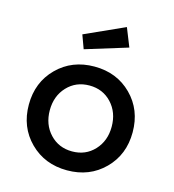

<svg xmlns="http://www.w3.org/2000/svg" viewBox="-110 -827 841 929"><g transform="rotate(15 310.0 -362.5)"><path d="M123.8 -64Q49.8 -137.7 49.8 -250Q49.8 -362.3 123.8 -436Q197.8 -509.8 310.1 -509.8Q422.4 -509.8 496.1 -436Q569.8 -362.3 569.8 -250Q569.8 -137.7 496.1 -64Q422.4 9.8 310.1 9.8Q197.8 9.8 123.8 -64ZM198.7 -368.2Q154.8 -321.3 154.8 -250Q154.8 -178.7 198.7 -131.8Q242.7 -85 310.1 -85Q377.4 -85 421.1 -131.8Q464.8 -178.7 464.8 -250Q464.8 -321.3 421.1 -368.2Q377.4 -415 310.1 -415Q242.7 -415 198.7 -368.2ZM211.9 -645 411.1 -734.9 448.2 -642.1 236.8 -577.1Z"/></g></svg>

Font: Optician Sans
Style: Regular
Weight: 400
Designer: Fábio Duarte Martins, Simen Schikulski
Version: Version 1.002